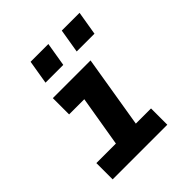

<svg xmlns="http://www.w3.org/2000/svg" viewBox="-201 -869 1001 1001"><g transform="rotate(-45 300.0 -368.0)"><path d="M54 0V-120H198L245 -400H133V-520H411L345 -120H457V0ZM393 -604 415 -736H546L524 -604ZM163 -604 185 -736H316L294 -604Z"/></g></svg>

Font: Iosevka SS04 Heavy Extended
Style: Italic
Weight: 900
Width: 7
Italic angle: -9°
Monospace: yes
Designer: Belleve Invis
Foundry: Belleve Invis
Version: Version 19.0.0; ttfautohint (v1.8.4)